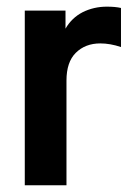

<svg xmlns="http://www.w3.org/2000/svg" viewBox="-20 -551 397 571"><path d="M53.7 -519.5H174.8V-465.8Q193.4 -498 225.6 -514.6Q258.8 -531.2 297.9 -531.2Q323.2 -531.2 339.8 -527.3V-411.1Q307.6 -421.9 278.3 -421.9Q233.4 -421.9 205.1 -393.6Q177.7 -366.2 177.7 -311.5V0H53.7Z"/></svg>

Font: Altinn-DIN
Style: DIN-Bold
Weight: 700
Designer: Charles Nix
Foundry: Altinn
Version: Version 2.00